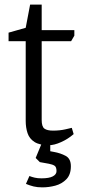

<svg xmlns="http://www.w3.org/2000/svg" viewBox="-20 -624 371 829"><path d="M191 3Q151 3 129 -11Q107 -25 99 -49Q91 -73 91 -102V-446H17V-483L91 -504L110 -604H160V-494H301V-470L287 -446H160V-106Q160 -77 172 -68.5Q184 -60 209 -60Q238 -60 262 -65.5Q286 -71 290 -72L298 -45Q274 -24 244 -10.5Q214 3 191 3ZM163 185Q141 185 125 181Q109 177 92 170L107 136Q117 140 129.5 143Q142 146 159 146Q192 146 208 137.5Q224 129 224 115Q224 97 215.5 91.5Q207 86 191 83L152 76L134 58L158 0H197V29L213 32Q241 37 263.5 49Q286 61 286 94Q286 130 266.5 150Q247 170 219 177.5Q191 185 163 185Z"/></svg>

Font: Faustina Light
Style: Regular
Weight: 300
Designer: Alfonso Garcia
Foundry: http://www.omnibus-type.com
Version: Version 1.200